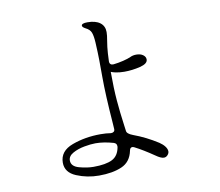

<svg xmlns="http://www.w3.org/2000/svg" viewBox="-86 -894 1173 1024"><g transform="rotate(-10 500.0 -382.0)"><path d="M756 -37Q756 -27 747.5 -17.5Q739 -8 727 -8Q711 -8 683 -28Q626 -67 581 -90Q575 -93 570 -93Q558 -93 555 -76Q543 -17 493.5 4.5Q444 26 370 26Q306 26 248.5 2Q191 -22 191 -75Q191 -138 261.5 -164Q332 -190 415 -190Q446 -190 470 -186H473Q482 -186 487.5 -191Q493 -196 492 -206Q490 -226 490 -237Q478 -393 478 -489Q478 -541 477.5 -580Q477 -619 474 -676Q472 -712 465 -730.5Q458 -749 435 -760Q418 -769 418 -777Q418 -790 450 -790Q494 -790 518 -772Q542 -754 542 -721Q542 -703 537 -676Q531 -641 529 -608L527 -565Q527 -554 533 -549Q539 -544 549 -545Q576 -548 602.5 -554.5Q629 -561 644 -568Q658 -575 677 -575Q699 -575 713 -565Q727 -555 727 -540Q727 -517 684.5 -506.5Q642 -496 599 -496Q571 -496 550 -501Q536 -504 527 -508V-507Q527 -418 532.5 -352Q538 -286 548 -214L552 -184Q553 -168 585 -156Q653 -131 717 -90Q735 -78 745.5 -64Q756 -50 756 -37ZM493 -107V-112Q493 -127 477 -132Q425 -147 380 -147Q355 -147 319.5 -140.5Q284 -134 257 -119Q230 -104 230 -80Q230 -48 272 -36.5Q314 -25 349 -25Q416 -25 450.5 -42.5Q485 -60 493 -107Z"/></g></svg>

Font: Shippori Mincho B1
Style: Regular
Weight: 400
Designer: FONTDASU
Foundry: FONTDASU / Google Inc. / but / Adobe
Version: Version 3.110; ttfautohint (v1.8.3)